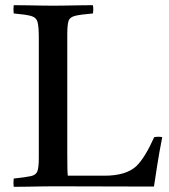

<svg xmlns="http://www.w3.org/2000/svg" viewBox="-20 -721 654 742"><path d="M33 1Q31 -14 33 -31Q80 -36 100 -40.5Q120 -45 125 -60.5Q130 -76 130 -111V-576Q130 -618 125 -636Q120 -654 99.5 -659.5Q79 -665 33 -669Q31 -684 33 -701Q54 -701 82.5 -700.5Q111 -700 139 -699.5Q167 -699 185 -699Q204 -699 232.5 -699.5Q261 -700 290.5 -700.5Q320 -701 339 -701Q342 -686 339 -669Q292 -665 271 -660Q250 -655 245 -640Q240 -625 240 -589V-124Q240 -90 240.5 -69.5Q241 -49 242 -42H384Q467 -42 507 -79Q540 -111 576 -191Q592 -194 607 -191Q595 -130 587.5 -81.5Q580 -33 575 0Q478 0 381.5 -0.5Q285 -1 188 -1Q169 -1 140 -0.5Q111 0 82 0.5Q53 1 33 1Z"/></svg>

Font: Tiro Bangla
Style: Regular
Weight: 400
Designer: Bangla: John Hudson & Fiona Ross. Latin: John Hudson.
Foundry: Tiro Typeworks Ltd.
Version: Version 1.60